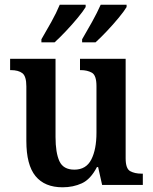

<svg xmlns="http://www.w3.org/2000/svg" viewBox="-20 -786 650 816"><path d="M246 10Q170 10 131 -37.5Q92 -85 92 -187V-419Q92 -462 75 -475Q58 -488 26 -488H23V-536H216V-204Q216 -137 232.5 -101Q249 -65 296 -65Q346 -65 368 -108Q390 -151 390 -222V-420Q390 -466 370.5 -477Q351 -488 323 -488H320V-536H514V-113Q514 -69 533.5 -58.5Q553 -48 581 -48H587V0H414L397 -76H392Q365 -24 328 -7Q291 10 246 10ZM329 -619Q349 -653 371 -692.5Q393 -732 408 -766H518V-756Q508 -739 484.5 -710.5Q461 -682 434 -653.5Q407 -625 386 -606H329ZM156 -619Q176 -653 198 -692.5Q220 -732 234 -766H344V-756Q334 -739 310.5 -710.5Q287 -682 260 -653.5Q233 -625 212 -606H156Z"/></svg>

Font: Noto Serif Tamil SemiCondensed SemiBold
Style: Italic
Weight: 600
Width: 4
Italic angle: -12°
Designer: Indian Type Foundry, Tom Grace, and the Monotype Design Team
Foundry: Monotype Imaging Inc.
Version: Version 2.003; ttfautohint (v1.8.4.7-5d5b)